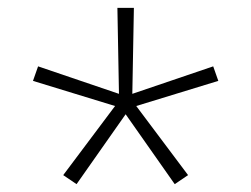

<svg xmlns="http://www.w3.org/2000/svg" viewBox="-20 -783 640 489"><path d="M175 -314 141 -337 273 -513 64 -577 77 -614 283 -544 279 -763H321L317 -544L523 -614L536 -577L327 -513L459 -337L425 -314L300 -492Z"/></svg>

Font: Zed Sans Extralight Extended
Style: Regular
Weight: 200
Width: 7
Designer: Belleve Invis
Foundry: Belleve Invis
Version: Version 1.0.0; ttfautohint (v1.8.4)